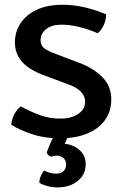

<svg xmlns="http://www.w3.org/2000/svg" viewBox="-20 -579 528 822"><path d="M28.5 -44.7Q28.8 -58.6 34.4 -74.1Q39.9 -89.6 49.2 -103Q58.5 -116.4 69.5 -123.5Q104 -103.9 148 -87.2Q192.1 -70.5 243.3 -71.2Q270.6 -71.5 293.7 -80.3Q316.7 -89.1 330.6 -105.1Q344.5 -121.1 344.5 -143.2Q344.5 -167.6 325.8 -186.9Q307.1 -206.2 270.1 -218.6L175.5 -254Q136.1 -267.4 106.4 -286.9Q76.8 -306.5 60.3 -333.7Q43.8 -361 43.8 -397.4Q43.8 -442.3 67.5 -478.7Q91.3 -515.1 135.9 -536.5Q180.5 -558 243.8 -558.6Q296.1 -559.2 347.4 -546.5Q398.7 -533.7 434.3 -517.4Q434.3 -494.3 424.5 -472.2Q414.6 -450.2 397.9 -436.6Q361.8 -453.1 319.5 -463.4Q277.1 -473.7 241.8 -473.4Q200.6 -472.8 177.2 -454.2Q153.8 -435.6 153.8 -406.9Q153.8 -382.8 172 -370.4Q190.2 -358.1 224 -346.1L315.5 -311.4Q375.8 -289.9 416.1 -250.9Q456.4 -211.8 456.4 -153.2Q456.4 -103.2 430.1 -65.9Q403.9 -28.7 355.8 -8.2Q307.8 12.2 243.2 13.1Q171 13.7 115.9 -5.1Q60.8 -23.9 28.5 -44.7ZM180 74.3Q185.6 57.3 196.3 33.2Q206.9 9 215.5 -6.1H278.9Q273.9 1 267.2 14.6Q260.4 28.2 257.2 36.6Q294.7 40.3 320.8 63.6Q346.9 86.9 346.9 124.4Q346.9 168.1 312.8 195.7Q278.7 223.3 226.9 223.3Q203.6 223.3 182.2 217.4Q160.8 211.6 148.3 203.4Q148.8 188.9 154.5 175.2Q160.2 161.4 168.9 150.8Q178.2 156.5 191.9 160.5Q205.5 164.5 219 164.5Q242.1 164.5 252.7 153Q263.3 141.6 263.3 126Q263.3 110.1 252.7 98.7Q242.1 87.3 220.9 87.3Q214.9 87.3 208.7 88.7Q202.6 90.1 197.8 92Q184.5 86.2 180 74.3Z"/></svg>

Font: Signika SC
Style: Regular
Weight: 300
Designer: Anna Giedryś
Foundry: Anna Giedryś
Version: Version 2.000